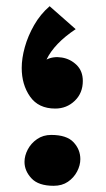

<svg xmlns="http://www.w3.org/2000/svg" viewBox="-20 -590 342 619"><path d="M158 -240Q104 -240 77 -278.5Q50 -317 50 -371Q50 -402 60 -438Q70 -474 90 -509Q110 -544 140 -570L224 -496Q155 -450 130 -398Q152 -409 179.5 -404.5Q207 -400 227 -380.5Q247 -361 247 -329Q247 -290 221 -265Q195 -240 158 -240ZM153 9Q104 9 81.5 -15Q59 -39 59 -68Q59 -88 69.5 -108Q80 -128 99.5 -141.5Q119 -155 145 -155Q195 -155 217 -131.5Q239 -108 239 -77Q239 -57 228.5 -37Q218 -17 199 -4Q180 9 153 9Z"/></svg>

Font: Marhey SemiBold
Style: Regular
Weight: 600
Designer: Nur Syamsi & Bustanul Arifin
Foundry: Namelatype
Version: Version 1.000; ttfautohint (v1.8.4.7-5d5b)